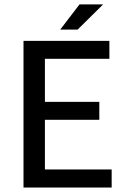

<svg xmlns="http://www.w3.org/2000/svg" viewBox="-20 -838 566 858"><path d="M468.8 -655.3V-575.2H180.7V-382.8H423.8V-302.7H180.7V-80.6H479V0H85V-655.3ZM249 -705.6 335.4 -818.4H440.9L326.7 -705.6Z"/></svg>

Font: Varta SemiBold
Style: Regular
Weight: 600
Designer: Joana Correia, Viktoriya Grabowska, Eben Sorkin
Foundry: Sorkin Type
Version: Version 1.003; ttfautohint (v1.3) -l 8 -r 24 -G 200 -x 12 -H